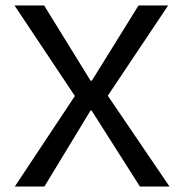

<svg xmlns="http://www.w3.org/2000/svg" viewBox="-20 -680 668 700"><path d="M34 0 253 -330 33 -660H141L310 -386H315L485 -660H593L373 -331L598 0H490L314 -277H310L142 0Z"/></svg>

Font: Bricolage Grotesque 16pt
Style: Regular
Weight: 400
Version: Version 1.001;gftools[0.9.33.dev8+g029e19f]